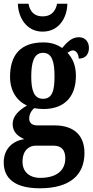

<svg xmlns="http://www.w3.org/2000/svg" viewBox="-21 -776 500 1032"><path d="M208 -606C296 -606 340 -681 341 -756H286C276 -708 248 -688 208 -688C169 -688 141 -708 132 -756H75C77 -681 122 -606 208 -606ZM193 236C356 236 433 164 433 46C433 -42 383 -102 272 -102H180C155 -102 136 -112 136 -139C136 -165 151 -186 164 -195C174 -192 199 -190 212 -190C332 -190 387 -263 387 -368C387 -428 367 -465 342 -492C351 -498 359 -505 372 -505C385 -505 402 -489 402 -461C443 -461 457 -489 457 -519C457 -550 438 -576 403 -576C361 -576 335 -543 313 -518C285 -537 255 -548 212 -548C89 -548 33 -480 33 -363C33 -286 71 -232 124 -209C79 -182 47 -152 47 -109C47 -63 80 -41 110 -28C46 -19 -1 25 -1 97C-1 186 63 236 193 236ZM210 -245C162 -245 147 -290 147 -364C147 -442 162 -492 210 -492C259 -492 272 -444 272 -365C272 -289 260 -245 210 -245ZM195 180C137 180 100 147 100 94C100 27 140 7 170 7H267C309 7 330 30 330 75C330 137 287 180 195 180Z"/></svg>

Font: Noto Serif Lao ExtraCondensed
Style: Bold
Weight: 700
Width: 2
Designer: Monotype Design Team
Foundry: Monotype Imaging Inc.
Version: Version 2.003